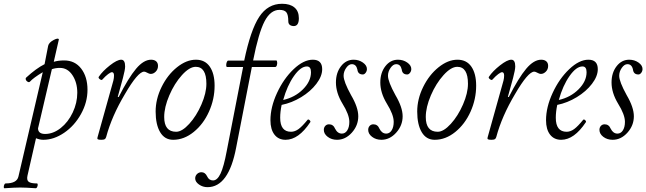

<svg xmlns="http://www.w3.org/2000/svg" viewBox="-90 -736 3463 1029"><path d="M-65.9 272.9Q-69.8 272.9 -69.8 266.4Q-69.8 259.8 -66.9 253.4Q-64 247.1 -60.1 247.1Q0.5 247.1 8.8 210L139.2 -349.1Q88.9 -318.8 70.8 -298.8Q66.4 -293.5 58.8 -297.4Q51.3 -301.3 48.6 -308.1Q45.9 -314.9 49.8 -319.8Q104 -369.6 148.9 -392.1L168 -490.2Q171.9 -508.3 198.2 -522Q219.2 -532.7 224.6 -526.9Q225.6 -525.4 225.1 -522.9L198.2 -404.8Q222.2 -412.1 253.9 -412.1Q311.5 -412.1 345.2 -368.2Q378.9 -324.2 378.9 -254.9Q378.9 -187.5 344 -124.8Q309.1 -62 253.9 -24.4Q198.7 13.2 142.1 13.2Q123 13.2 103 4.9L57.1 206.1Q52.2 229 63.5 238Q74.7 247.1 107.9 247.1Q111.8 247.1 112.1 253.4Q112.3 259.8 109.1 266.4Q106 272.9 102.1 272.9Q46.4 269 18.1 269Q-10.3 269 -65.9 272.9ZM151.9 -18.1Q195.3 -18.1 235.4 -49.8Q275.4 -81.5 299.8 -133.1Q324.2 -184.6 324.2 -238.8Q324.2 -293.9 298.3 -333Q272.5 -372.1 231 -372.1Q208 -372.1 188 -365.2L116.2 -58.1Q115.7 -56.2 115.2 -54Q114.7 -51.8 114.3 -50.5Q113.8 -49.3 113.8 -48.8Q113.8 -18.1 151.9 -18.1Z M452.6 13.2Q438 13.2 434.1 10.3Q430.2 7.3 432.6 0L517.6 -304.2Q521 -317.9 521 -331.1Q521 -349.1 509.8 -349.1Q503.4 -349.1 489.5 -338.9Q475.6 -328.6 458 -309.1Q453.6 -304.7 444.3 -312Q435.1 -319.3 439.9 -325.2Q460 -355 498.8 -385.5Q537.6 -416 559.6 -416Q580.6 -416 580.6 -379.9Q580.6 -362.3 568.8 -317.9L541 -216.8L545.9 -215.8Q598.6 -319.3 639.4 -367.7Q680.2 -416 719.7 -416Q736.8 -416 746.8 -407.5Q756.8 -398.9 756.8 -382.8Q756.8 -364.3 744.6 -352.1Q732.4 -339.8 717.8 -339.8Q710.4 -339.8 699.5 -345.9Q688.5 -352.1 682.6 -352.1Q649.4 -352.1 579.6 -231.9Q508.8 -113.3 479 -2Q476.6 6.8 471.2 10Q465.8 13.2 452.6 13.2Z M837.9 13.2Q792.5 13.2 768.3 -27.6Q744.1 -68.4 744.1 -138.2Q744.1 -205.1 776.1 -270Q808.1 -335 858.6 -375.5Q909.2 -416 960 -416Q1008.8 -416 1034.4 -378.7Q1060.1 -341.3 1060.1 -276.9Q1060.1 -204.6 1030 -137.7Q1000 -70.8 948.2 -28.8Q896.5 13.2 837.9 13.2ZM854 -29.8Q885.7 -29.8 924.3 -72.3Q962.9 -114.7 989.5 -176Q1016.1 -237.3 1016.1 -287.1Q1016.1 -377.9 959 -377.9Q925.3 -377.9 885 -333.3Q844.7 -288.6 817.4 -224.9Q790 -161.1 790 -108.9Q790 -29.8 854 -29.8Z M1022 267.1Q996.6 267.1 976.3 252.7Q956.1 238.3 956.1 220.2Q956.1 206.5 965.8 196.8Q975.6 187 989.7 187Q1009.3 187 1020 209Q1029.8 231 1051.8 231Q1074.7 231 1092 194.3Q1109.4 157.7 1125 74.2L1212.9 -377H1127Q1122.6 -377 1122.3 -385.5Q1122.1 -394 1125.2 -402.6Q1128.4 -411.1 1132.8 -411.1H1218.8Q1252.9 -575.2 1299.1 -645.5Q1345.2 -715.8 1421.9 -715.8Q1464.4 -715.8 1488 -696Q1511.7 -676.3 1511.7 -638.2Q1511.7 -596.2 1483.9 -596.2Q1455.1 -597.7 1455.1 -622.1Q1455.1 -656.7 1444.8 -669.9Q1434.6 -683.1 1407.7 -683.1Q1359.9 -683.1 1327.9 -621.6Q1295.9 -560.1 1266.6 -412.1H1390.6Q1394 -412.1 1395.3 -403.3Q1396.5 -394.5 1393.6 -385.7Q1390.6 -377 1384.8 -377H1259.8L1175.8 54.2Q1135.7 267.1 1022 267.1Z M1440.4 13.2Q1402.3 13.2 1380.9 -14.6Q1359.4 -42.5 1359.4 -91.8Q1359.4 -161.6 1394.8 -238Q1430.2 -314.5 1483.6 -365.2Q1537.1 -416 1586.4 -416Q1636.7 -416 1636.7 -365.2Q1636.7 -327.6 1605.7 -286.9Q1574.7 -246.1 1524.2 -215.3Q1473.6 -184.6 1419.4 -173.8Q1411.6 -136.7 1411.6 -105Q1411.6 -29.8 1469.7 -29.8Q1490.2 -29.8 1510.3 -44.4Q1530.3 -59.1 1558.6 -94.2Q1563.5 -97.7 1569.6 -91.6Q1575.7 -85.4 1572.8 -81.1Q1510.3 13.2 1440.4 13.2ZM1427.7 -200.2Q1490.7 -214.4 1533.7 -257.3Q1576.7 -300.3 1576.7 -349.1Q1576.7 -379.9 1554.7 -379.9Q1521.5 -379.9 1485.4 -328.6Q1449.2 -277.3 1427.7 -200.2Z M1716.3 13.2Q1687 13.2 1666.3 -2.7Q1645.5 -18.6 1645.5 -40Q1645.5 -52.7 1653.3 -61.3Q1661.1 -69.8 1673.3 -69.8Q1696.3 -69.8 1706.1 -45.9Q1719.2 -20 1742.2 -20Q1760.3 -20 1771.2 -37.4Q1782.2 -54.7 1782.2 -83Q1782.2 -121.6 1745.1 -181.2Q1710.4 -238.8 1710.4 -293.9Q1710.4 -346.2 1737.5 -381.1Q1764.6 -416 1805.2 -416Q1833 -416 1854.7 -400.9Q1876.5 -385.7 1876.5 -366.2Q1876.5 -355 1869.6 -345.9Q1862.8 -336.9 1854.5 -336.9Q1828.1 -336.9 1825.2 -363.8Q1818.8 -392.1 1795.4 -392.1Q1779.3 -392.1 1765.4 -372.3Q1751.5 -352.5 1751.5 -330.1Q1751.5 -298.8 1791.5 -226.1Q1830.1 -160.6 1830.1 -112.8Q1830.1 -63.5 1795.7 -25.1Q1761.2 13.2 1716.3 13.2Z M1954.1 13.2Q1924.8 13.2 1904.1 -2.7Q1883.3 -18.6 1883.3 -40Q1883.3 -52.7 1891.1 -61.3Q1898.9 -69.8 1911.1 -69.8Q1934.1 -69.8 1943.8 -45.9Q1957 -20 1980 -20Q1998 -20 2009 -37.4Q2020 -54.7 2020 -83Q2020 -121.6 1982.9 -181.2Q1948.2 -238.8 1948.2 -293.9Q1948.2 -346.2 1975.3 -381.1Q2002.4 -416 2043 -416Q2070.8 -416 2092.5 -400.9Q2114.3 -385.7 2114.3 -366.2Q2114.3 -355 2107.4 -345.9Q2100.6 -336.9 2092.3 -336.9Q2065.9 -336.9 2063 -363.8Q2056.6 -392.1 2033.2 -392.1Q2017.1 -392.1 2003.2 -372.3Q1989.3 -352.5 1989.3 -330.1Q1989.3 -298.8 2029.3 -226.1Q2067.9 -160.6 2067.9 -112.8Q2067.9 -63.5 2033.4 -25.1Q1999 13.2 1954.1 13.2Z M2239.7 13.2Q2194.3 13.2 2170.2 -27.6Q2146 -68.4 2146 -138.2Q2146 -205.1 2178 -270Q2210 -335 2260.5 -375.5Q2311 -416 2361.8 -416Q2410.6 -416 2436.3 -378.7Q2461.9 -341.3 2461.9 -276.9Q2461.9 -204.6 2431.9 -137.7Q2401.9 -70.8 2350.1 -28.8Q2298.3 13.2 2239.7 13.2ZM2255.9 -29.8Q2287.6 -29.8 2326.2 -72.3Q2364.7 -114.7 2391.4 -176Q2418 -237.3 2418 -287.1Q2418 -377.9 2360.8 -377.9Q2327.1 -377.9 2286.9 -333.3Q2246.6 -288.6 2219.2 -224.9Q2191.9 -161.1 2191.9 -108.9Q2191.9 -29.8 2255.9 -29.8Z M2543.5 13.2Q2528.8 13.2 2524.9 10.3Q2521 7.3 2523.4 0L2608.4 -304.2Q2611.8 -317.9 2611.8 -331.1Q2611.8 -349.1 2600.6 -349.1Q2594.2 -349.1 2580.3 -338.9Q2566.4 -328.6 2548.8 -309.1Q2544.4 -304.7 2535.2 -312Q2525.9 -319.3 2530.8 -325.2Q2550.8 -355 2589.6 -385.5Q2628.4 -416 2650.4 -416Q2671.4 -416 2671.4 -379.9Q2671.4 -362.3 2659.7 -317.9L2631.8 -216.8L2636.7 -215.8Q2689.5 -319.3 2730.2 -367.7Q2771 -416 2810.5 -416Q2827.6 -416 2837.6 -407.5Q2847.7 -398.9 2847.7 -382.8Q2847.7 -364.3 2835.4 -352.1Q2823.2 -339.8 2808.6 -339.8Q2801.3 -339.8 2790.3 -345.9Q2779.3 -352.1 2773.4 -352.1Q2740.2 -352.1 2670.4 -231.9Q2599.6 -113.3 2569.8 -2Q2567.4 6.8 2562 10Q2556.6 13.2 2543.5 13.2Z M2917.5 13.2Q2879.4 13.2 2857.9 -14.6Q2836.4 -42.5 2836.4 -91.8Q2836.4 -161.6 2871.8 -238Q2907.2 -314.5 2960.7 -365.2Q3014.2 -416 3063.5 -416Q3113.8 -416 3113.8 -365.2Q3113.8 -327.6 3082.8 -286.9Q3051.8 -246.1 3001.2 -215.3Q2950.7 -184.6 2896.5 -173.8Q2888.7 -136.7 2888.7 -105Q2888.7 -29.8 2946.8 -29.8Q2967.3 -29.8 2987.3 -44.4Q3007.3 -59.1 3035.6 -94.2Q3040.5 -97.7 3046.6 -91.6Q3052.7 -85.4 3049.8 -81.1Q2987.3 13.2 2917.5 13.2ZM2904.8 -200.2Q2967.8 -214.4 3010.7 -257.3Q3053.7 -300.3 3053.7 -349.1Q3053.7 -379.9 3031.7 -379.9Q2998.5 -379.9 2962.4 -328.6Q2926.3 -277.3 2904.8 -200.2Z M3193.4 13.2Q3164.1 13.2 3143.3 -2.7Q3122.6 -18.6 3122.6 -40Q3122.6 -52.7 3130.4 -61.3Q3138.2 -69.8 3150.4 -69.8Q3173.3 -69.8 3183.1 -45.9Q3196.3 -20 3219.2 -20Q3237.3 -20 3248.3 -37.4Q3259.3 -54.7 3259.3 -83Q3259.3 -121.6 3222.2 -181.2Q3187.5 -238.8 3187.5 -293.9Q3187.5 -346.2 3214.6 -381.1Q3241.7 -416 3282.2 -416Q3310.1 -416 3331.8 -400.9Q3353.5 -385.7 3353.5 -366.2Q3353.5 -355 3346.7 -345.9Q3339.8 -336.9 3331.5 -336.9Q3305.2 -336.9 3302.2 -363.8Q3295.9 -392.1 3272.5 -392.1Q3256.3 -392.1 3242.4 -372.3Q3228.5 -352.5 3228.5 -330.1Q3228.5 -298.8 3268.6 -226.1Q3307.1 -160.6 3307.1 -112.8Q3307.1 -63.5 3272.7 -25.1Q3238.3 13.2 3193.4 13.2Z"/></svg>

Font: Junicode SmCond Light
Style: Italic
Weight: 300
Width: 4
Italic angle: -11°
Designer: Peter S. Baker
Version: Version 2.206